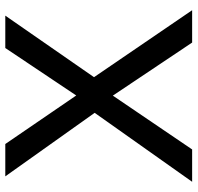

<svg xmlns="http://www.w3.org/2000/svg" viewBox="-30 -698 728 707"><g transform="rotate(-90 333.5 -344.0)"><path d="M335.4 -292 137.2 0H18.1L272 -358.9L38.1 -688H157.2L335.9 -426.8L510.7 -688H629.9L403.3 -361.3L649.9 0H530.8Z"/></g></svg>

Font: Arimo Medium
Style: Regular
Weight: 500
Designer: Steve Matteson
Foundry: Monotype Imaging Inc.
Version: Version 1.33